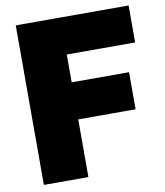

<svg xmlns="http://www.w3.org/2000/svg" viewBox="-83 -808 752 877"><g transform="rotate(-10 293.0 -370.0)"><path d="M49.5 0V-740H573V-568.5H256V-439.5H522V-267.5H256V0Z"/></g></svg>

Font: Encode Sans SmCnd Black
Style: Regular
Weight: 900
Width: 4
Designer: Multiple Designers
Foundry: Impallari Type
Version: Version 3.002; ttfautohint (v1.8.3) -l 8 -r 50 -G 200 -x 14 